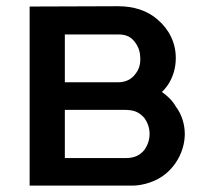

<svg xmlns="http://www.w3.org/2000/svg" viewBox="-20 -582 641 602"><path d="M72.9 -561.5V0H394.8C429.2 0 471.9 -13.5 500 -37.5C536.5 -67.7 559.4 -114.6 559.4 -162.5C559.4 -192.7 549 -225 531.2 -247.9C520.8 -266.7 505.2 -281.2 487.5 -293.8C494.8 -300 501 -308.3 506.3 -315.6C522.9 -340.6 531.2 -369.8 531.2 -400C531.2 -447.9 510.4 -489.6 474 -520.8C441.7 -549 399 -562.5 350 -562.5ZM183.3 -474H350C376 -474 391.7 -466.7 405.2 -446.9C415.6 -432.3 419.8 -415.6 419.8 -400C420.8 -383.3 416.7 -365.6 405.2 -351C392.7 -333.3 374 -324 350 -324H183.3ZM183.3 -237.5H369.8C397.9 -237.5 414.6 -232.3 432.3 -212.5C443.8 -196.9 449 -179.2 449 -162.5C449 -144.8 443.8 -127.1 432.3 -111.5C417.7 -93.8 399 -86.5 376 -86.5H183.3Z"/></svg>

Font: Manrope Semibold
Style: Regular
Weight: 600
Width: 4
Designer: Michael Sharanda
Foundry: Michael Sharanda
Version: Version 2.000;PS 002.000;hotconv 1.0.88;makeotf.lib2.5.64775